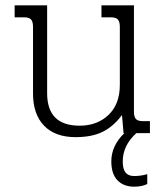

<svg xmlns="http://www.w3.org/2000/svg" viewBox="-20 -500 618 721"><path d="M441 106Q441 135 451.5 148Q462 161 484 161Q509 161 533 154V191Q513 201 484 201Q444 201 421 177Q398 153 398 106Q398 47 447 0H444L438 -68Q406 -25 365.5 -5Q325 15 264 15Q187 15 145.5 -28Q104 -71 104 -149V-399Q104 -419 96.5 -427Q89 -435 70 -435H35V-480H157V-150Q157 -28 279 -28Q345 -28 387.5 -68.5Q430 -109 430 -181V-399Q430 -419 422.5 -427Q415 -435 396 -435H361V-480H483V-81Q483 -61 490.5 -53Q498 -45 517 -45H543V0H492Q441 46 441 106Z"/></svg>

Font: Pridi ExtraLight
Style: Regular
Weight: 275
Designer: Katatrad Team
Foundry: CadsonDemak
Version: Version 1.001